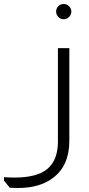

<svg xmlns="http://www.w3.org/2000/svg" viewBox="-32 -700 445 958"><path d="M286 -680Q301 -680 312.5 -669Q324 -658 324 -642Q324 -627 312.5 -615.5Q301 -604 286 -604Q270 -604 259 -615.5Q248 -627 248 -642Q248 -658 259 -669Q270 -680 286 -680ZM314 -460V2Q314 127 232 188Q166 238 57 238Q35 238 17 237L-12 201V184Q15 186 40 186Q151 186 203 144Q257 100 257 6V-460Z"/></svg>

Font: Almarai Light
Style: Regular
Weight: 300
Designer: Boutros International 2019
Foundry: Created by Boutros International 2019
Version: Version 1.10